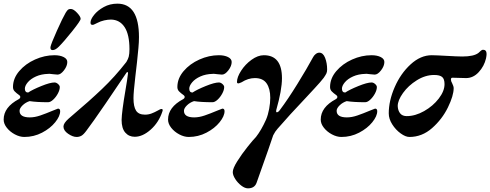

<svg xmlns="http://www.w3.org/2000/svg" viewBox="-20 -735 2681 1050"><path d="M0 -81Q0 -149 83 -193Q91 -198 91 -205Q91 -210 86 -214Q69 -226 60 -235.5Q51 -245 51 -259Q51 -306 85 -346Q119 -386 171.5 -409.5Q224 -433 278 -433Q308 -433 328 -423Q348 -413 348 -396Q348 -374 330 -350.5Q312 -327 295 -327Q288 -327 272 -329Q268 -329 258.5 -330.5Q249 -332 244 -331Q206 -330 177 -317Q148 -304 132 -285Q116 -266 116 -250Q116 -229 134 -229Q158 -245 206 -264.5Q254 -284 278 -284Q288 -284 297.5 -275.5Q307 -267 307 -259Q307 -243 296.5 -223.5Q286 -204 271 -190Q256 -176 243 -176Q180 -176 142 -182Q120 -175 103.5 -159Q87 -143 87 -129Q87 -93 143 -93Q170 -93 200.5 -103.5Q231 -114 269 -130Q295 -141 297 -141Q309 -141 309 -127Q309 -100 282 -66.5Q255 -33 210 -9.5Q165 14 113 14Q88 14 61.5 0Q35 -14 17.5 -36Q0 -58 0 -81ZM256 -478Q259 -495 291 -566.5Q323 -638 339 -665Q347 -678 352 -682Q357 -686 367 -686Q382 -686 401.5 -665Q421 -644 421 -632Q421 -622 375.5 -565Q330 -508 302 -480Q283 -461 268 -461Q254 -461 256 -478Z M327 -43Q327 -61 355 -86L377 -105Q467 -181 537.5 -248Q608 -315 671 -396Q681 -413 684 -425Q688 -441 688 -466Q688 -546 661.5 -586.5Q635 -627 587 -628Q570 -628 550 -623.5Q530 -619 513 -610Q508 -608 499.5 -603.5Q491 -599 487 -599Q480 -599 477.5 -602Q475 -605 475 -612Q475 -629 494.5 -653.5Q514 -678 547.5 -696.5Q581 -715 622 -715Q740 -715 740 -532Q740 -505 737 -473Q730 -396 720 -315Q710 -230 710 -198Q710 -152 724 -130Q738 -108 773 -108Q792 -108 809 -114.5Q826 -121 842 -130Q858 -139 861 -139Q870 -139 870 -133L868 -125Q848 -65 804 -26Q760 13 717 13Q685 13 665 -10Q645 -33 645 -79Q646 -124 666 -241Q676 -299 680 -333V-335Q680 -341 677 -341Q673 -341 670 -335Q631 -276 558 -169.5Q485 -63 453 -21Q437 1 425 7.5Q413 14 399 14Q378 14 352.5 -3.5Q327 -21 327 -43Z M899 -81Q899 -149 982 -193Q990 -198 990 -205Q990 -210 985 -214Q968 -226 959 -235.5Q950 -245 950 -259Q950 -306 984 -346Q1018 -386 1070.5 -409.5Q1123 -433 1177 -433Q1207 -433 1227 -423Q1247 -413 1247 -396Q1247 -374 1229 -350.5Q1211 -327 1194 -327Q1187 -327 1171 -329Q1167 -329 1157.5 -330.5Q1148 -332 1143 -331Q1105 -330 1076 -317Q1047 -304 1031 -285Q1015 -266 1015 -250Q1015 -229 1033 -229Q1057 -245 1105 -264.5Q1153 -284 1177 -284Q1187 -284 1196.5 -275.5Q1206 -267 1206 -259Q1206 -243 1195.5 -223.5Q1185 -204 1170 -190Q1155 -176 1142 -176Q1079 -176 1041 -182Q1019 -175 1002.5 -159Q986 -143 986 -129Q986 -93 1042 -93Q1069 -93 1099.5 -103.5Q1130 -114 1168 -130Q1194 -141 1196 -141Q1208 -141 1208 -127Q1208 -100 1181 -66.5Q1154 -33 1109 -9.5Q1064 14 1012 14Q987 14 960.5 0Q934 -14 916.5 -36Q899 -58 899 -81Z M1253 206Q1253 186 1277.5 147Q1302 108 1333 69Q1364 30 1380 14Q1409 -23 1435 -81Q1446 -107 1452 -139.5Q1458 -172 1458 -200Q1458 -250 1438 -279Q1418 -308 1374 -308Q1337 -308 1301 -285Q1287 -279 1286 -279Q1280 -279 1278 -280.5Q1276 -282 1276 -287Q1276 -313 1298.5 -348Q1321 -383 1355.5 -408Q1390 -433 1423 -433Q1522 -433 1522 -307Q1522 -243 1491 -134Q1490 -131 1490 -127Q1490 -121 1494 -121Q1502 -121 1511 -134Q1554 -191 1606.5 -276Q1659 -361 1692 -422Q1697 -432 1706.5 -439.5Q1716 -447 1726 -447Q1747 -447 1758 -418.5Q1769 -390 1769 -355Q1769 -342 1765 -333.5Q1761 -325 1750 -309Q1734 -288 1700 -251.5Q1666 -215 1655 -203Q1561 -104 1498 -31Q1485 -17 1474 5L1447 84Q1385 259 1383 265Q1372 295 1336 295Q1319 295 1299.5 280Q1280 265 1266.5 244Q1253 223 1253 206Z M1734 -81Q1734 -149 1817 -193Q1825 -198 1825 -205Q1825 -210 1820 -214Q1803 -226 1794 -235.5Q1785 -245 1785 -259Q1785 -306 1819 -346Q1853 -386 1905.5 -409.5Q1958 -433 2012 -433Q2042 -433 2062 -423Q2082 -413 2082 -396Q2082 -374 2064 -350.5Q2046 -327 2029 -327Q2022 -327 2006 -329Q2002 -329 1992.5 -330.5Q1983 -332 1978 -331Q1940 -330 1911 -317Q1882 -304 1866 -285Q1850 -266 1850 -250Q1850 -229 1868 -229Q1892 -245 1940 -264.5Q1988 -284 2012 -284Q2022 -284 2031.5 -275.5Q2041 -267 2041 -259Q2041 -243 2030.5 -223.5Q2020 -204 2005 -190Q1990 -176 1977 -176Q1914 -176 1876 -182Q1854 -175 1837.5 -159Q1821 -143 1821 -129Q1821 -93 1877 -93Q1904 -93 1934.5 -103.5Q1965 -114 2003 -130Q2029 -141 2031 -141Q2043 -141 2043 -127Q2043 -100 2016 -66.5Q1989 -33 1944 -9.5Q1899 14 1847 14Q1822 14 1795.5 0Q1769 -14 1751.5 -36Q1734 -58 1734 -81Z M2106 -115Q2106 -184 2138.5 -258.5Q2171 -333 2225.5 -383Q2280 -433 2341 -433Q2356 -433 2375 -432Q2394 -431 2413 -430Q2483 -426 2508 -426Q2572 -426 2597 -446Q2601 -450 2608.5 -456.5Q2616 -463 2621 -463Q2641 -463 2641 -440Q2641 -431 2638 -416Q2628 -373 2598 -340.5Q2568 -308 2529 -308L2454 -310Q2446 -310 2446 -300Q2446 -291 2453 -279Q2461 -263 2461 -253Q2461 -212 2429.5 -147.5Q2398 -83 2343 -34.5Q2288 14 2219 14Q2198 14 2171 -5.5Q2144 -25 2125 -55Q2106 -85 2106 -115ZM2411 -275Q2411 -303 2398 -314Q2385 -325 2354 -325Q2306 -325 2259.5 -296Q2213 -267 2184 -226.5Q2155 -186 2155 -155Q2156 -131 2168 -115.5Q2180 -100 2204 -100Q2251 -100 2299.5 -127.5Q2348 -155 2379.5 -196Q2411 -237 2411 -275Z"/></svg>

Font: EB Garamond
Style: Bold Italic
Weight: 700
Italic angle: -17.2°
Designer: Georg Duffner and Octavio Pardo
Foundry: Georg Duffner
Version: Version 1.000